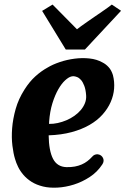

<svg xmlns="http://www.w3.org/2000/svg" viewBox="-20 -831 563 861"><path d="M168.9 -782.2 215.8 -810.5 325.2 -699.7Q331.1 -704.6 343.3 -713.4Q355.5 -722.2 370.8 -732.9Q386.2 -743.7 403.3 -755.4Q420.4 -767.1 436 -777.8Q451.7 -788.6 463.6 -797.1Q475.6 -805.7 481.4 -810.5L522.9 -782.7L360.8 -608.9H274.9ZM424.8 -137.7Q436 -133.8 441.4 -123.5Q446.8 -113.3 442.9 -102.1Q442.9 -101.1 442.4 -100.6Q441.4 -98.1 440.4 -96.7Q439.5 -95.2 438.5 -93.3Q416.5 -59.6 382.6 -37.4Q348.6 -15.1 311.5 -3.4Q274.4 8.3 237.8 10.3Q201.2 12.2 173.3 5.4Q143.1 -2 121.6 -15.6Q100.1 -29.3 85.2 -46.6Q70.3 -64 61.3 -82.5Q52.2 -101.1 47.4 -118.2Q40 -142.1 35.6 -178Q31.2 -213.9 34.4 -255.6Q37.6 -297.4 50.3 -342.5Q63 -387.7 90.3 -430.2Q112.3 -464.8 138.4 -488.5Q164.6 -512.2 192.9 -527.8Q216.3 -542 248.3 -552.7Q280.3 -563.5 314.5 -567.9Q348.6 -572.3 381.3 -568.8Q414.1 -565.4 439.9 -550.8Q454.6 -543.5 467 -530Q479.5 -516.6 486.3 -494.6Q494.1 -464.8 491.7 -433.8Q489.3 -402.8 476.3 -373.3Q463.4 -343.8 439.9 -317.4Q416.5 -291 381.8 -271Q347.2 -251 301.3 -238.5Q255.4 -226.1 198.2 -224.1Q199.2 -154.8 217.8 -118.9Q236.3 -83 277.8 -81.5Q298.8 -81.1 315.7 -84.2Q332.5 -87.4 346.4 -93.5Q360.4 -99.6 372.1 -108.6Q383.8 -117.7 394 -128.9L396 -130.9L398.4 -133.3Q403.8 -137.2 410.6 -138.7Q417 -140.1 424.8 -137.7ZM199.7 -275.4Q218.8 -274.9 238.8 -279.3Q258.8 -283.7 277.8 -291.7Q296.9 -299.8 313.5 -311.5Q330.1 -323.2 342.3 -337.6Q354.5 -352.1 361.1 -368.9Q367.7 -385.7 366.2 -404.3Q364.3 -429.7 357.9 -446.3Q351.6 -462.9 343.3 -472.4Q335 -481.9 325.4 -485.6Q315.9 -489.3 308.1 -489.3Q307.1 -489.3 306.2 -489Q305.2 -488.8 304.2 -488.8Q302.2 -488.8 301.3 -488.3H300.8Q288.1 -485.4 272.2 -470.9Q256.3 -456.5 241.5 -430.7Q226.6 -404.8 215.1 -368.2Q203.6 -331.5 200.2 -284.2Q200.2 -281.7 200.2 -279.8Q200.2 -277.8 199.7 -275.4Z"/></svg>

Font: Brush Lettering One
Style: Bold Italic
Weight: 400
Italic angle: -7°
Designer: Eben Sorkin
Foundry: Eben Sorkin
Version: Version 1.001